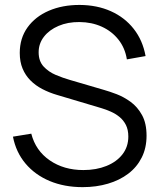

<svg xmlns="http://www.w3.org/2000/svg" viewBox="-20 -755 656 790"><path d="M320 15Q244.7 15 184.4 -10.2Q124.2 -35.5 84.9 -82.1Q45.7 -128.7 33.3 -192.7L108.7 -205Q126.7 -135 184.7 -95.2Q242.7 -55.3 323 -55.3Q376.2 -55.3 418 -72.2Q459.8 -89 483.9 -120Q508 -151 508 -193.3Q508 -221.3 497.9 -241.1Q487.8 -260.8 471.5 -274Q455.2 -287.2 435.6 -295.8Q416 -304.5 397.3 -310L215 -364.3Q182 -374 153.9 -388.7Q125.8 -403.3 105.2 -424.2Q84.5 -445 72.9 -472.9Q61.3 -500.8 61.3 -537Q61.3 -597.8 93.3 -642.3Q125.3 -686.8 181 -710.8Q236.7 -734.8 307.7 -734.7Q379.5 -734.3 436.3 -708.8Q493.2 -683.3 530.2 -636.2Q567.2 -589.2 579 -524.3L502 -510.7Q494.7 -557.3 467.5 -591.8Q440.3 -626.3 398.8 -645.2Q357.2 -664 307 -664.3Q258.7 -664.7 220.8 -648.4Q182.8 -632.2 160.9 -604Q139 -575.8 139 -540Q139 -503.5 159.3 -481.4Q179.7 -459.3 209.3 -446.8Q239 -434.3 267 -426.3L408 -385Q430 -378.8 459.7 -367.6Q489.3 -356.3 517.6 -335.8Q545.8 -315.2 564.4 -281.5Q583 -247.8 583 -196.7Q583 -146.3 563.2 -106.9Q543.5 -67.5 507.8 -40.4Q472.2 -13.3 424.2 0.8Q376.3 15 320 15Z"/></svg>

Font: Manrope ExtraLight
Style: Regular
Weight: 200
Designer: Mikhail Sharanda
Foundry: Mikhail Sharanda
Version: Version 4.505